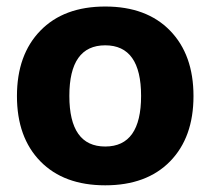

<svg xmlns="http://www.w3.org/2000/svg" viewBox="-20 -550 635 580"><path d="M102.1 -62.5Q31.2 -134.8 31.2 -259.8Q31.2 -384.8 102.1 -457.5Q172.9 -530.3 297.9 -530.3Q422.9 -530.3 493.7 -457.5Q564.5 -384.8 564.5 -259.8Q564.5 -134.8 493.7 -62.5Q422.9 9.8 297.9 9.8Q172.9 9.8 102.1 -62.5ZM297.9 -413.1Q189.5 -413.1 189.5 -260.3Q189.5 -107.4 297.9 -107.4Q406.2 -107.4 406.2 -260.3Q406.2 -413.1 297.9 -413.1Z"/></svg>

Font: GenEi M Gothic v2 Heavy
Style: Regular
Weight: 800
Version: Version 2.0